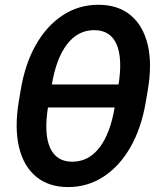

<svg xmlns="http://www.w3.org/2000/svg" viewBox="-20 -759 654 791"><path d="M260.7 11.7Q180.7 11.7 128.9 -31.2Q77.1 -74.2 58.3 -152.8Q39.6 -231.4 57.1 -339.4L65.4 -388.2Q83 -495.6 127.7 -574.2Q172.4 -652.8 238.3 -696Q304.2 -739.3 385.3 -739.3Q466.3 -739.3 518.1 -696.3Q569.8 -653.3 588.6 -574.5Q607.4 -495.6 588.9 -388.2L580.6 -339.4Q562.5 -231 517.1 -152.1Q471.7 -73.2 406 -30.8Q340.3 11.7 260.7 11.7ZM277.8 -92.8Q345.2 -92.8 390.1 -151.4Q435.1 -210 453.1 -320.8L467.8 -406.7Q485.8 -517.6 460.4 -576.2Q435.1 -634.8 367.7 -634.8Q300.8 -634.8 255.9 -576.2Q210.9 -517.6 192.9 -406.7L178.2 -320.8Q160.2 -209 186 -150.9Q211.9 -92.8 277.8 -92.8ZM152.8 -316.4 168.5 -411.1H493.7L478 -316.4Z"/></svg>

Font: Inter 20pt SemiBold
Style: Italic
Weight: 600
Italic angle: -9.3988°
Version: Version 4.001;git-66647c0bb